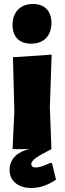

<svg xmlns="http://www.w3.org/2000/svg" viewBox="-20 -748 324 963"><path d="M28 104C28 166 80 195 136 195C179 195 220 181 261 153L241 71L232 69C201 84 177 92 160 92C145 92 137 86 137 75C137 66 144 56 159 45C174 34 200 19 238 0L230 -210L239 -474L45 -461L52 -190L43 0H128C75 10 28 45 28 104ZM137 -529C201 -529 238 -570 238 -633C238 -692 205 -728 145 -728C82 -728 43 -687 43 -624C43 -563 76 -529 137 -529Z"/></svg>

Font: Luna Sans Black
Style: Regular
Weight: 900
Designer: Juan Pablo del Peral
Foundry: Huerta Tipografica
Version: Version 2.001; ttfautohint (v1.5)